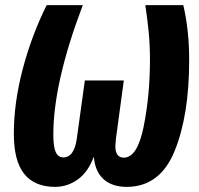

<svg xmlns="http://www.w3.org/2000/svg" viewBox="-20 -713 778 749"><path d="M34 -191Q34 -312 68.5 -443Q103 -574 162 -693H303Q188 -390 188 -188Q188 -140 197.5 -119.5Q207 -99 227 -99Q270 -99 280 -175L311 -399H463L432 -170Q430 -150 430 -143Q430 -98 463 -98Q516 -98 540.5 -219.5Q565 -341 565 -481Q565 -535 560.5 -583Q556 -631 547 -693H695Q718 -596 718 -479Q718 -263 661 -123.5Q604 16 474 16Q418 16 384.5 -13.5Q351 -43 346 -102Q324 -42 283.5 -13Q243 16 195 16Q115 16 74.5 -34.5Q34 -85 34 -191Z"/></svg>

Font: Fira Sans Extra Condensed
Style: Bold Italic
Weight: 700
Width: 3
Italic angle: -8°
Designer: Carrois Corporate & Edenspiekermann AG
Foundry: Carrois Corporate GbR & Edenspiekermann AG
Version: Version 4.203